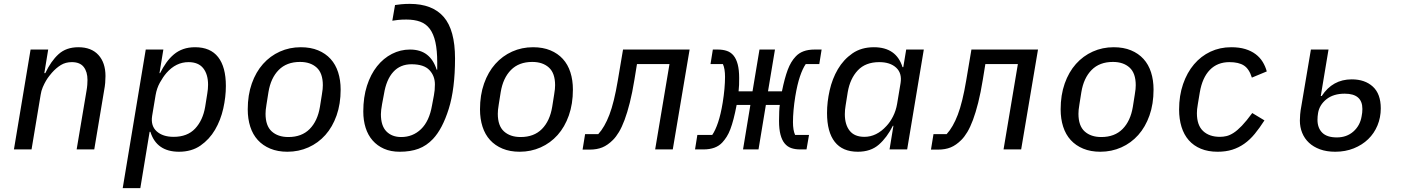

<svg xmlns="http://www.w3.org/2000/svg" viewBox="-20 -772 7240 992"><path d="M52 0 138 -516H229L209 -394H214Q243 -456 282.5 -492Q322 -528 385 -528Q452 -528 488.5 -488Q525 -448 525 -379Q525 -362 523.5 -344Q522 -326 518 -305L467 0H376L427 -303Q430 -320 431 -334Q432 -348 432 -359Q432 -401 412.5 -426Q393 -451 351 -451Q319 -451 294.5 -436Q270 -421 248 -396Q243 -390 234.5 -379.5Q226 -369 217.5 -354.5Q209 -340 201 -321.5Q193 -303 190 -282L143 0Z M733 -516H824L804 -394H807Q822 -424 839.5 -448.5Q857 -473 878.5 -491Q900 -509 927 -518.5Q954 -528 988 -528Q1067 -528 1107 -477Q1147 -426 1147 -328Q1147 -271 1133.5 -211Q1120 -151 1091 -101.5Q1062 -52 1016 -20Q970 12 905 12Q789 12 757 -91H753L705 200H614ZM877 -65Q948 -65 988 -107.5Q1028 -150 1040 -220L1051 -289Q1055 -312 1055 -334Q1055 -388 1030 -419.5Q1005 -451 954 -451Q889 -451 840 -395Q822 -374 806 -345Q790 -316 784 -281L766 -173Q758 -122 789.5 -93.5Q821 -65 877 -65Z M1465 12Q1415 12 1376.5 -4Q1338 -20 1312 -48.5Q1286 -77 1273 -117.5Q1260 -158 1260 -207Q1260 -281 1281 -340.5Q1302 -400 1339 -441.5Q1376 -483 1426 -505.5Q1476 -528 1534 -528Q1585 -528 1623.5 -512Q1662 -496 1688 -467.5Q1714 -439 1727 -398.5Q1740 -358 1740 -309Q1740 -235 1719 -175.5Q1698 -116 1661 -74.5Q1624 -33 1573.5 -10.5Q1523 12 1465 12ZM1470 -64Q1539 -64 1580 -105.5Q1621 -147 1633 -220L1643 -283Q1646 -300 1647 -311.5Q1648 -323 1648 -332Q1648 -394 1616 -423Q1584 -452 1530 -452Q1461 -452 1420 -410.5Q1379 -369 1367 -296L1357 -233Q1354 -216 1353 -204.5Q1352 -193 1352 -184Q1352 -122 1384 -93Q1416 -64 1470 -64Z M2045 12Q1999 12 1964 -3.5Q1929 -19 1905 -46.5Q1881 -74 1869 -112Q1857 -150 1857 -196Q1857 -270 1876 -329Q1895 -388 1928 -429.5Q1961 -471 2005 -493.5Q2049 -516 2098 -516Q2152 -516 2186 -489.5Q2220 -463 2236 -412H2239V-449Q2239 -512 2229.5 -554.5Q2220 -597 2200.5 -623Q2181 -649 2151 -660Q2121 -671 2079 -671Q2054 -671 2036.5 -669Q2019 -667 2007 -665L2021 -746Q2032 -748 2053 -750Q2074 -752 2097 -752Q2214 -752 2272.5 -684.5Q2331 -617 2331 -470Q2331 -313 2298.5 -209.5Q2266 -106 2217 -54Q2184 -19 2142.5 -3.5Q2101 12 2045 12ZM2053 -64Q2113 -64 2155.5 -105Q2198 -146 2212 -227L2222 -280Q2227 -305 2227 -336Q2227 -380 2198.5 -410Q2170 -440 2106 -440Q2048 -440 2012 -400.5Q1976 -361 1964 -287L1954 -234Q1951 -216 1949.5 -204.5Q1948 -193 1948 -182Q1948 -122 1976.5 -93Q2005 -64 2053 -64Z M2665 12Q2615 12 2576.5 -4Q2538 -20 2512 -48.5Q2486 -77 2473 -117.5Q2460 -158 2460 -207Q2460 -281 2481 -340.5Q2502 -400 2539 -441.5Q2576 -483 2626 -505.5Q2676 -528 2734 -528Q2785 -528 2823.5 -512Q2862 -496 2888 -467.5Q2914 -439 2927 -398.5Q2940 -358 2940 -309Q2940 -235 2919 -175.5Q2898 -116 2861 -74.5Q2824 -33 2773.5 -10.5Q2723 12 2665 12ZM2670 -64Q2739 -64 2780 -105.5Q2821 -147 2833 -220L2843 -283Q2846 -300 2847 -311.5Q2848 -323 2848 -332Q2848 -394 2816 -423Q2784 -452 2730 -452Q2661 -452 2620 -410.5Q2579 -369 2567 -296L2557 -233Q2554 -216 2553 -204.5Q2552 -193 2552 -184Q2552 -122 2584 -93Q2616 -64 2670 -64Z M3003 -79H3071Q3104 -115 3128.5 -179Q3153 -243 3172 -356L3199 -516H3543L3456 0H3365L3439 -441H3271L3258 -361Q3247 -293 3234 -241.5Q3221 -190 3207 -152.5Q3193 -115 3178 -90Q3163 -65 3147 -49Q3120 -22 3092 -10.5Q3064 1 3026 1H2990Z M3583 -75H3660Q3676 -98 3690 -139.5Q3704 -181 3714 -242Q3720 -279 3723 -313Q3726 -347 3726 -375Q3726 -417 3715 -441H3651L3663 -516H3689Q3715 -516 3735.5 -509Q3756 -502 3770 -485Q3784 -468 3791.5 -439.5Q3799 -411 3799 -369Q3799 -349 3798.5 -333Q3798 -317 3796 -300H3868L3904 -516H3984L3948 -300H4020Q4034 -369 4050 -411.5Q4066 -454 4091 -480Q4124 -516 4188 -516H4225L4213 -441H4143Q4127 -418 4113 -376.5Q4099 -335 4089 -274Q4083 -237 4080 -203Q4077 -169 4077 -141Q4077 -99 4088 -75H4160L4147 0H4114Q4088 0 4068 -7Q4048 -14 4034 -31Q4020 -48 4012.5 -76.5Q4005 -105 4005 -147Q4005 -173 4006 -196Q4007 -219 4009 -230H3937L3899 0H3819L3857 -230H3786Q3778 -188 3770 -157.5Q3762 -127 3753.5 -104.5Q3745 -82 3734.5 -65.5Q3724 -49 3712 -36Q3679 0 3615 0H3571Z M4576 0 4596 -122H4593Q4563 -62 4521 -25Q4479 12 4412 12Q4333 12 4293 -39Q4253 -90 4253 -188Q4253 -245 4266.5 -305Q4280 -365 4309 -414.5Q4338 -464 4384 -496Q4430 -528 4495 -528Q4611 -528 4643 -425H4647L4662 -516H4753L4667 0ZM4446 -65Q4509 -65 4560 -121Q4579 -141 4594 -170.5Q4609 -200 4615 -235L4633 -343Q4641 -394 4610 -422.5Q4579 -451 4523 -451Q4452 -451 4412 -408.5Q4372 -366 4360 -296L4349 -227Q4345 -204 4345 -182Q4345 -128 4370 -96.5Q4395 -65 4446 -65Z M4803 -79H4871Q4904 -115 4928.5 -179Q4953 -243 4972 -356L4999 -516H5343L5256 0H5165L5239 -441H5071L5058 -361Q5047 -293 5034 -241.5Q5021 -190 5007 -152.5Q4993 -115 4978 -90Q4963 -65 4947 -49Q4920 -22 4892 -10.5Q4864 1 4826 1H4790Z M5665 12Q5615 12 5576.5 -4Q5538 -20 5512 -48.5Q5486 -77 5473 -117.5Q5460 -158 5460 -207Q5460 -281 5481 -340.5Q5502 -400 5539 -441.5Q5576 -483 5626 -505.5Q5676 -528 5734 -528Q5785 -528 5823.5 -512Q5862 -496 5888 -467.5Q5914 -439 5927 -398.5Q5940 -358 5940 -309Q5940 -235 5919 -175.5Q5898 -116 5861 -74.5Q5824 -33 5773.5 -10.5Q5723 12 5665 12ZM5670 -64Q5739 -64 5780 -105.5Q5821 -147 5833 -220L5843 -283Q5846 -300 5847 -311.5Q5848 -323 5848 -332Q5848 -394 5816 -423Q5784 -452 5730 -452Q5661 -452 5620 -410.5Q5579 -369 5567 -296L5557 -233Q5554 -216 5553 -204.5Q5552 -193 5552 -184Q5552 -122 5584 -93Q5616 -64 5670 -64Z M6271 12Q6222 12 6184.5 -3.5Q6147 -19 6122 -47.5Q6097 -76 6084.5 -116.5Q6072 -157 6072 -206Q6072 -278 6092.5 -337.5Q6113 -397 6149 -439.5Q6185 -482 6234 -505Q6283 -528 6341 -528Q6383 -528 6414 -518.5Q6445 -509 6467.5 -492Q6490 -475 6504 -452Q6518 -429 6525 -403L6448 -371Q6434 -416 6407 -433.5Q6380 -451 6332 -451Q6270 -451 6231 -411Q6192 -371 6179 -295L6169 -235Q6166 -218 6165 -207.5Q6164 -197 6164 -187Q6164 -125 6196 -95Q6228 -65 6283 -65Q6300 -65 6317 -69Q6334 -73 6353.5 -85.5Q6373 -98 6396.5 -122.5Q6420 -147 6450 -188L6513 -150Q6488 -111 6463 -80.5Q6438 -50 6409 -29.5Q6380 -9 6346.5 1.5Q6313 12 6271 12Z M6879 12Q6834 12 6800 -0.5Q6766 -13 6743 -34.5Q6720 -56 6708 -85.5Q6696 -115 6696 -149Q6696 -162 6697.5 -181Q6699 -200 6704 -226L6753 -516H6844L6804 -276H6809Q6865 -362 6964 -362Q7032 -362 7073 -324.5Q7114 -287 7114 -212Q7114 -165 7097 -124Q7080 -83 7049 -53Q7018 -23 6974.5 -5.5Q6931 12 6879 12ZM6887 -62Q6938 -62 6972.5 -92.5Q7007 -123 7015 -171Q7017 -180 7018 -190Q7019 -200 7019 -209Q7019 -288 6928 -288Q6869 -288 6833 -259Q6797 -230 6790 -188Q6787 -170 6787 -153Q6787 -111 6811.5 -86.5Q6836 -62 6887 -62Z"/></svg>

Font: IBM Plex Mono Text
Style: Italic
Weight: 450
Italic angle: -9°
Monospace: yes
Designer: Mike Abbink, Paul van der Laan, Pieter van Rosmalen
Foundry: Bold Monday
Version: Version 2.1